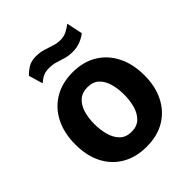

<svg xmlns="http://www.w3.org/2000/svg" viewBox="-203 -847 981 981"><g transform="rotate(-45 288.0 -356.0)"><path d="M288 10Q212 10 155.8 -22.5Q99.5 -55 68.8 -114.5Q38 -174 38 -255.5Q38 -337 68.5 -398Q99 -459 155.5 -493Q212 -527 288.5 -527Q365 -527 420.8 -493.5Q476.5 -460 507.2 -399.2Q538 -338.5 538 -255.5Q538 -177.5 508.2 -117.8Q478.5 -58 422.8 -24Q367 10 288 10ZM288.5 -98.5Q327 -98.5 350.5 -121Q374 -143.5 384.5 -180.2Q395 -217 395 -260.5Q395 -301.5 385.2 -337.8Q375.5 -374 352.2 -396.8Q329 -419.5 288.5 -419.5Q250 -419.5 226 -398Q202 -376.5 191.2 -340.5Q180.5 -304.5 180.5 -260.5Q180.5 -220 190.5 -182.8Q200.5 -145.5 224 -122Q247.5 -98.5 288.5 -98.5ZM463.5 -635Q448 -622 422 -611Q396 -600 362.5 -600Q334.5 -600 311.8 -607Q289 -614 267 -620.8Q245 -627.5 219.5 -627.5Q194 -627.5 177.2 -619.8Q160.5 -612 141 -595.5L118.5 -672Q136.5 -690.5 158.5 -704Q180.5 -717.5 214.5 -717.5Q242.5 -717.5 267.8 -709.8Q293 -702 316.2 -694.5Q339.5 -687 362 -687Q388 -687 408.8 -698.2Q429.5 -709.5 445.5 -721.5Z"/></g></svg>

Font: Public Sans
Style: Bold
Weight: 700
Designer: The Public Sans project authors (U.S. Web Design System). Libre Franklin designed by Pablo Impallari and Rodrigo Fuenzal
Version: Version 1.008; ttfautohint (v1.8.1) -l 8 -r 50 -G 200 -x 14 